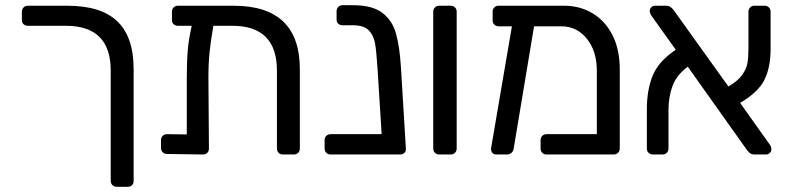

<svg xmlns="http://www.w3.org/2000/svg" viewBox="-20 -593 3035 737"><path d="M233 -494H87Q77 -494 70.5 -500Q64 -506 64 -516V-548Q64 -558 70.5 -564.5Q77 -571 87 -571H238Q368 -571 430.5 -511Q493 -451 493 -327V101Q493 111 487 117.5Q481 124 471 124H428Q418 124 411.5 117.5Q405 111 405 101V-322Q405 -494 233 -494Z M1131 -327V-23Q1131 -13 1124.5 -6.5Q1118 0 1108 0H1066Q1056 0 1049.5 -6.5Q1043 -13 1043 -23V-322Q1043 -494 872 -494H799Q789 -436 784.5 -393Q780 -350 780 -295L782 -23Q782 -13 776 -6.5Q770 0 760 0L621 -2Q611 -2 604.5 -8.5Q598 -15 598 -25V-55Q598 -65 604.5 -71.5Q611 -78 621 -78L697 -77V-291Q697 -355 700.5 -398Q704 -441 716 -494H663Q653 -494 646.5 -500Q640 -506 640 -516V-548Q640 -558 646.5 -564.5Q653 -571 663 -571H877Q1131 -571 1131 -327Z M1515 0H1471H1249Q1239 0 1232.5 -6.5Q1226 -13 1226 -23V-55Q1226 -65 1232.5 -71.5Q1239 -78 1249 -78H1445L1429 -332Q1425 -396 1419.5 -427Q1414 -458 1395 -477Q1376 -496 1335 -496H1295Q1285 -496 1278.5 -502Q1272 -508 1272 -518V-550Q1272 -560 1278.5 -566.5Q1285 -573 1295 -573H1336Q1408 -573 1446.5 -544.5Q1485 -516 1499.5 -466Q1514 -416 1519 -335L1538 -23Q1539 -13 1532.5 -6.5Q1526 0 1515 0Z M1643 -23V-548Q1643 -558 1649.5 -564.5Q1656 -571 1666 -571H1710Q1720 -571 1726.5 -564.5Q1733 -558 1733 -548V-23Q1733 -13 1726.5 -6.5Q1720 0 1710 0H1666Q1656 0 1649.5 -6.5Q1643 -13 1643 -23Z M2359 -327V-23Q2359 -13 2352.5 -6.5Q2346 0 2336 0H2078Q2068 0 2061.5 -6.5Q2055 -13 2055 -23V-55Q2055 -65 2061.5 -71.5Q2068 -78 2078 -78H2271V-321Q2271 -397 2232.5 -444.5Q2194 -492 2135 -492H2030L1952 -24Q1951 -14 1944 -7Q1937 0 1927 0H1885Q1875 0 1869.5 -7Q1864 -14 1865 -24L1945 -492H1894Q1884 -492 1877.5 -498.5Q1871 -505 1871 -515V-548Q1871 -558 1877.5 -564.5Q1884 -571 1894 -571H2145Q2207 -571 2255.5 -541.5Q2304 -512 2331.5 -457Q2359 -402 2359 -327Z M2941 -20Q2941 -12 2935 -6Q2929 0 2921 0H2876Q2863 0 2856 -7.5Q2849 -15 2848 -16L2620 -337Q2577 -305 2561.5 -263Q2546 -221 2546 -170V-23Q2546 -13 2539.5 -6.5Q2533 0 2523 0H2486Q2476 0 2469.5 -6.5Q2463 -13 2463 -23V-174Q2463 -248 2485.5 -303Q2508 -358 2574 -402L2481 -532Q2474 -543 2474 -551Q2474 -559 2480 -565Q2486 -571 2494 -571H2538Q2554 -571 2566 -554L2776 -261Q2812 -282 2828.5 -305Q2845 -328 2849 -350.5Q2853 -373 2853 -409V-548Q2853 -558 2859.5 -564.5Q2866 -571 2876 -571H2915Q2925 -571 2931.5 -564.5Q2938 -558 2938 -548V-405Q2938 -336 2915 -288Q2892 -240 2821 -198L2934 -39Q2941 -30 2941 -20Z"/></svg>

Font: Contemporary
Style: Regular
Weight: 400
Designer: Victor Tran
Foundry: Victor Tran
Version: Version 1.100